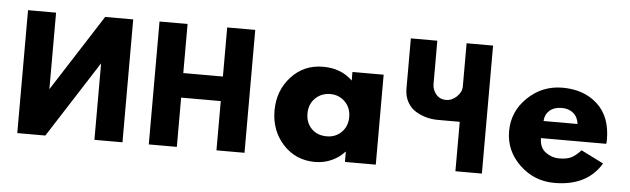

<svg xmlns="http://www.w3.org/2000/svg" viewBox="-48 -904 3581 1091"><g transform="rotate(5 1743.0 -358.5)"><path d="M515 -436V-1H675V-702H515L236 -267H235V-702H75V-1H235L514 -436Z M985 -283V-2H825V-703H985V-423H1211V-703H1371V-2H1211V-283Z M1774 -528Q1877 -528 1942 -464V-513H2120V0H1944V-58H1942Q1913 -25 1869 -5Q1825 15 1774 15Q1664 15 1592 -63.5Q1520 -142 1520 -256Q1520 -370 1592 -449Q1664 -528 1774 -528ZM1708 -256Q1708 -203 1741 -169.5Q1774 -136 1828 -136Q1879 -136 1912.5 -170Q1946 -204 1946 -256.5Q1946 -309 1912 -343Q1878 -377 1828 -377Q1777 -377 1742.5 -343Q1708 -309 1708 -256Z M2725 -732V-2H2574V-284H2448Q2415 -284 2383.5 -292.5Q2352 -301 2322.5 -318.5Q2293 -336 2274.5 -369Q2256 -402 2256 -445V-732H2407V-486Q2407 -452 2428.5 -426.5Q2450 -401 2485 -401Q2519 -401 2546.5 -427.5Q2574 -454 2574 -486V-732Z M3414 -232H3042Q3042 -178 3077 -152Q3112 -126 3154 -126Q3196 -126 3221 -137.5Q3246 -149 3278 -183L3406 -119Q3326 15 3140 15Q3024 15 2941 -64.5Q2858 -144 2858 -256Q2858 -368 2941 -448Q3024 -528 3140 -528Q3262 -528 3339 -457.5Q3416 -387 3416 -256Q3416 -238 3414 -232ZM3048 -330H3242Q3237 -370 3211 -391.5Q3185 -413 3146 -413Q3101 -413 3075.5 -390Q3050 -367 3048 -330Z"/></g></svg>

Font: Hussar
Style: BoldWeb
Weight: 700
Foundry: Cannot Into Space Fonts
Version: Version 2.00